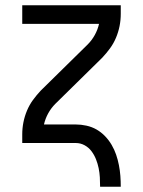

<svg xmlns="http://www.w3.org/2000/svg" viewBox="-20 -540 540 725"><path d="M358 165Q358 147 357 129.5Q356 112 352.5 95Q349 78 342.5 61.5Q336 45 325.5 31Q315 17 299.5 8.5Q284 0 266 0H64V-33Q64 -56 68.5 -78.5Q73 -101 82 -122.5Q91 -144 104.5 -162.5Q118 -181 134 -198L311 -372Q327 -388 338 -408Q349 -428 354 -450H64V-520H436V-488Q436 -464 431.5 -441.5Q427 -419 418 -397.5Q409 -376 395.5 -357.5Q382 -339 366 -322L189 -148Q173 -132 162 -112Q151 -92 146 -70H266Q286 -70 306.5 -65.5Q327 -61 344.5 -51Q362 -41 376.5 -26Q391 -11 401.5 7Q412 25 418.5 44Q425 63 429 83.5Q433 104 434.5 124Q436 144 436 165Z"/></svg>

Font: Iosevka Curly
Style: Regular
Weight: 400
Monospace: yes
Designer: Belleve Invis
Foundry: Belleve Invis
Version: Version 22.1.2; ttfautohint (v1.8.4)